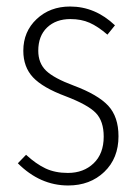

<svg xmlns="http://www.w3.org/2000/svg" viewBox="-20 -552 423 583"><path d="M192.9 -532.2Q269 -532.2 329.1 -475.1L306.2 -446.8Q277.3 -471.7 252 -482.9Q226.6 -494.1 193.8 -494.1Q149.9 -494.1 123 -468.5Q96.2 -442.9 96.2 -397.9Q96.2 -360.4 119.9 -337.4Q143.6 -314.5 204.1 -292Q277.3 -264.6 308.6 -231Q339.8 -197.3 339.8 -138.2Q339.8 -71.3 296.6 -30Q253.4 11.2 187 11.2Q101.6 11.2 34.2 -56.2L59.1 -82Q89.4 -54.2 118.4 -40.5Q147.5 -26.9 186 -26.9Q233.9 -26.9 264.4 -56.2Q294.9 -85.4 294.9 -137.2Q294.9 -184.1 271 -209Q247.1 -233.9 179.2 -259.8Q109.9 -285.6 80.3 -317.1Q50.8 -348.6 50.8 -397.9Q50.8 -456.1 91.3 -494.1Q131.8 -532.2 192.9 -532.2Z"/></svg>

Font: Fira Sans Compressed ExtraLight
Style: Regular
Weight: 250
Width: 1
Designer: Carrois Corporate & Edenspiekermann AG
Foundry: Carrois Corporate GbR & Edenspiekermann AG
Version: Version 4.203;PS 004.203;hotconv 1.0.88;makeotf.lib2.5.64775